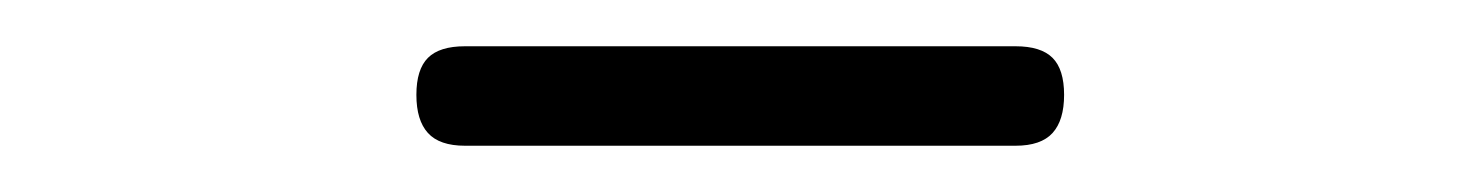

<svg xmlns="http://www.w3.org/2000/svg" viewBox="-20 -747 640 83"><path d="M181 -684Q170 -684 165 -689.5Q160 -695 160 -706Q160 -717 165 -722Q170 -727 181 -727H419Q430 -727 435 -722Q440 -717 440 -706Q440 -695 435 -689.5Q430 -684 419 -684Z"/></svg>

Font: Maple Mono Thin
Style: Regular
Weight: 250
Monospace: yes
Designer: subframe7536
Version: Version 7.000